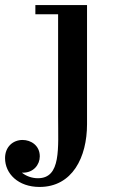

<svg xmlns="http://www.w3.org/2000/svg" viewBox="-105 -480 455 760"><path d="M239.5 -460H35V-423.5H125V-20C125 107 137.5 225.5 45 225.5C21 225.5 -1.5 217 -18.5 203.5C-17 203.5 -15.5 203.5 -13.5 203.5C27.5 203.5 52.5 172 52.5 139C52.5 95.5 17 74 -15.5 74C-53.5 74 -85 101 -85 146C-85 207.5 -33 260 51.5 260C181.5 260 239.5 142.5 239.5 11.5Z"/></svg>

Font: Bodoni* 06pt Medium
Style: Regular
Weight: 500
Version: Version 2.3